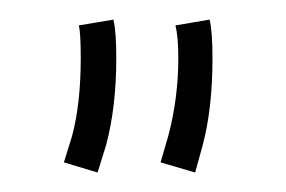

<svg xmlns="http://www.w3.org/2000/svg" viewBox="-20 -704 290 195"><path d="M150.9 -565.9Q161.1 -604.5 161.1 -645Q161.1 -666.5 158.2 -678.2L192.9 -684.1Q195.8 -671.9 195.8 -645Q195.8 -594.2 186 -557.1L178.2 -528.8L143.1 -539.1ZM53.2 -565.9Q62 -598.6 62 -645Q62 -670.4 60.1 -678.2L95.2 -684.1Q98.1 -671.9 98.1 -645Q98.1 -595.7 87.9 -557.1L79.1 -528.8L44.9 -539.1Z"/></svg>

Font: Rawengulk
Style: Regular
Weight: 400
Version: Version 0.92